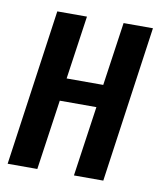

<svg xmlns="http://www.w3.org/2000/svg" viewBox="-63 -547 502 599"><g transform="rotate(10 187.5 -247.5)"><path d="M1 0 71 -495H165L136 -294H252L281 -495H374L304 0H211L243 -222H127L95 0Z"/></g></svg>

Font: Alumni Sans SemiBold
Style: Italic
Weight: 600
Italic angle: -8°
Version: Version 1.016